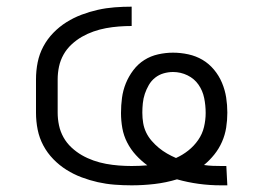

<svg xmlns="http://www.w3.org/2000/svg" viewBox="-20 -548 790 576"><path d="M643 8Q609 8 576 3.5Q543 -1 511 -10Q478 0 443.5 4Q409 8 375 8Q349 8 323.5 6Q298 4 273.5 -1.5Q249 -7 225 -16Q201 -25 179.5 -38.5Q158 -52 140 -70.5Q122 -89 110 -111.5Q98 -134 93 -159Q88 -184 88 -210V-310Q88 -336 93 -361Q98 -386 110 -408.5Q122 -431 140 -449.5Q158 -468 179.5 -481.5Q201 -495 225 -504Q249 -513 273.5 -518.5Q298 -524 323.5 -526Q349 -528 375 -528V-470Q356 -470 336.5 -468.5Q317 -467 298 -463.5Q279 -460 260.5 -453.5Q242 -447 225.5 -437.5Q209 -428 194.5 -414.5Q180 -401 170.5 -384Q161 -367 157 -348Q153 -329 153 -310V-210Q153 -191 157 -172Q161 -153 170.5 -136Q180 -119 194.5 -105.5Q209 -92 225.5 -82.5Q242 -73 260.5 -66.5Q279 -60 298 -56.5Q317 -53 336.5 -51.5Q356 -50 375 -50Q387 -50 398.5 -50.5Q410 -51 422 -52Q403 -66 387.5 -83Q372 -100 361.5 -120.5Q351 -141 347 -163.5Q343 -186 343 -209Q343 -232 346 -254.5Q349 -277 357.5 -298Q366 -319 380 -337.5Q394 -356 413 -368Q432 -380 454.5 -385Q477 -390 499 -390Q522 -390 545 -385Q568 -380 587.5 -368.5Q607 -357 622 -339Q637 -321 646 -299.5Q655 -278 658.5 -255.5Q662 -233 662 -210Q662 -187 658.5 -165Q655 -143 646 -122.5Q637 -102 623 -84.5Q609 -67 592 -53Q605 -51 618 -50.5Q631 -50 644 -50H659L662 8ZM508 -74Q528 -83 545 -96.5Q562 -110 574.5 -128Q587 -146 592 -167Q597 -188 597 -209Q597 -232 592.5 -254Q588 -276 575.5 -294Q563 -312 542.5 -322Q522 -332 499 -332Q485 -332 471 -328Q457 -324 445.5 -315Q434 -306 426.5 -293Q419 -280 414.5 -266.5Q410 -253 408.5 -238.5Q407 -224 407 -210Q407 -194 409.5 -179Q412 -164 418.5 -150.5Q425 -137 435 -125.5Q445 -114 456.5 -104.5Q468 -95 481 -87.5Q494 -80 508 -74Z"/></svg>

Font: Iosevka Etoile Light
Style: Regular
Weight: 300
Designer: Belleve Invis
Foundry: Belleve Invis
Version: Version 25.0.1; ttfautohint (v1.8.4)